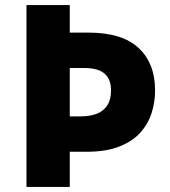

<svg xmlns="http://www.w3.org/2000/svg" viewBox="-20 -734 668 754"><path d="M589 -379Q589 -332 575 -289Q561 -246 530 -212Q499 -178 447 -158Q395 -138 320 -138H254V0H84V-714H254V-606H326Q460 -606 524.5 -545.5Q589 -485 589 -379ZM297 -277Q334 -277 360.5 -287.5Q387 -298 401.5 -320.5Q416 -343 416 -379Q416 -423 390.5 -445Q365 -467 310 -467H254V-277Z"/></svg>

Font: Noto Sans Thai ExtraBold
Style: Regular
Weight: 800
Version: Version 2.001